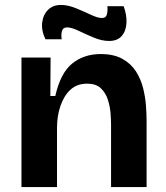

<svg xmlns="http://www.w3.org/2000/svg" viewBox="-20 -758 673 778"><path d="M67 0V-525H185L184 -369H204Q225 -462 272.5 -500.5Q320 -539 388 -539Q441 -539 476 -519.5Q511 -500 531 -468.5Q551 -437 560 -400.5Q569 -364 571.5 -329.5Q574 -295 574 -269V0H430V-253Q430 -271 428 -298.5Q426 -326 417 -354Q408 -382 388.5 -400.5Q369 -419 333 -419Q292 -419 265.5 -394.5Q239 -370 225 -329Q211 -288 211 -240V0ZM422 -592Q393 -592 360.5 -605.5Q328 -619 299 -633Q270 -647 252 -647Q235 -647 231 -632Q227 -617 230 -599H164Q147 -635 151 -667Q155 -699 175 -718.5Q195 -738 227 -738Q255 -738 287 -725Q319 -712 347.5 -698.5Q376 -685 393 -685Q410 -685 413.5 -701Q417 -717 415 -733H481Q494 -698 492.5 -665.5Q491 -633 473.5 -612.5Q456 -592 422 -592Z"/></svg>

Font: Bricolage Grotesque 10pt Bricolage Grotesque 10pt Regular
Style: Bold
Weight: 700
Designer: Mathieu Triay
Foundry: Atelier Triay
Version: Version 1.000; ttfautohint (v1.8.4.7-5d5b);gftools[0.9.32]